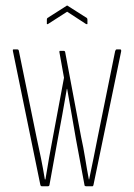

<svg xmlns="http://www.w3.org/2000/svg" viewBox="-20 -652 470 672"><path d="M127 0Q122 0 121 -6L25 -474Q24 -479 27 -479H41Q45 -479 46 -474L108 -171Q116 -135 123.5 -98Q131 -61 137 -24H139Q145 -61 151.5 -98Q158 -135 165 -171L204 -380L188 -469Q187 -474 190 -474H203Q207 -474 208 -470L264 -172Q272 -136 278 -98.5Q284 -61 291 -24H292Q300 -62 307.5 -99Q315 -136 322 -172L383 -473Q385 -479 388 -479H401Q405 -479 404 -472L307 -4Q306 0 303 0H282Q277 0 276 -3L246 -164Q239 -206 231 -250.5Q223 -295 215 -341H214Q206 -295 198 -250.5Q190 -206 182 -164L153 -4Q152 0 147 0ZM148 -568Q144 -566 144 -569V-583Q144 -587 146 -589L212 -631Q215 -634 218 -631L284 -589Q286 -587 286 -583V-569Q286 -566 281 -568L215 -611Z"/></svg>

Font: Sofia Sans Extra Condensed Thin
Style: Regular
Weight: 250
Version: Version 4.100